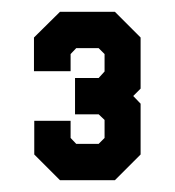

<svg xmlns="http://www.w3.org/2000/svg" viewBox="-20 -720 296 325"><path d="M81.5 -415 38 -458.5V-515.5H99.5V-486.5L109 -476.5H147L157 -486.5V-517L147 -526.5H107V-588H147L157 -599V-628.5L147 -638.5H109L99.5 -628.5V-599.5H37.5V-656.5L81.5 -700H174.5L218 -656.5V-570L205.5 -557.5L218 -544.5V-458.5L174.5 -415ZM95 -446H161L187.5 -472.5V-528.5L159 -557.5L187.5 -586.5V-644L161 -669.5H94L68 -644V-624V-644L94 -669.5H161L187.5 -644V-586.5L159 -557.5H129H159L187.5 -528.5V-472.5L161 -446H95L68 -472.5V-491.5V-472.5Z"/></svg>

Font: Tourney Thin Black
Style: Regular
Weight: 900
Version: Version 1.015